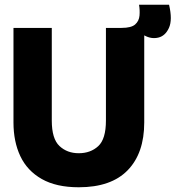

<svg xmlns="http://www.w3.org/2000/svg" viewBox="-20 -778 742 812"><path d="M313 14Q218 14 156.5 -21Q95 -56 66 -117.5Q37 -179 37 -260V-660H199V-268Q199 -191 231.5 -160.5Q264 -130 313 -130Q363 -130 395.5 -160Q428 -190 428 -268V-660H590V-260Q590 -130 520 -58Q450 14 313 14ZM591 -628 492 -634 494 -660Q535 -660 551.5 -674.5Q568 -689 570 -712Q572 -735 568 -758H695Q710 -694 694.5 -660Q679 -626 649.5 -619Q620 -612 591 -628Z"/></svg>

Font: Bricolage Grotesque 48pt ExtraBold
Style: Regular
Weight: 800
Designer: Mathieu Triay
Foundry: Atelier Triay
Version: Version 1.000; ttfautohint (v1.8.4.7-5d5b);gftools[0.9.32]